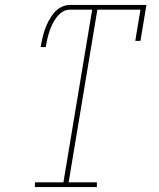

<svg xmlns="http://www.w3.org/2000/svg" viewBox="-20 -755 640 775"><path d="M121 0V-19H236L352 -716H262Q246 -716 232 -707Q218 -698 208 -684.5Q198 -671 191 -656.5Q184 -642 179 -626.5Q174 -611 170.5 -596Q167 -581 165 -565H144Q147 -583 151 -600.5Q155 -618 161 -635.5Q167 -653 176 -670Q185 -687 197 -702Q209 -717 226.5 -726Q244 -735 262 -735H571L547 -590H526L547 -716H373L257 -19H371V0Z"/></svg>

Font: Iosevka Etoile Thin Oblique
Style: Regular
Weight: 100
Italic angle: -9°
Designer: Belleve Invis
Foundry: Belleve Invis
Version: Version 15.5.2; ttfautohint (v1.8.4)